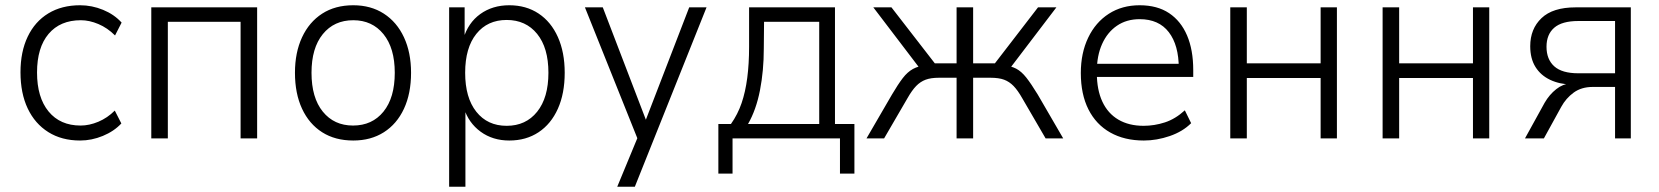

<svg xmlns="http://www.w3.org/2000/svg" viewBox="-20 -527 6316 731"><path d="M285 8Q215 8 164 -24Q113 -56 85.5 -114Q58 -172 58 -252Q58 -330 85.5 -387.5Q113 -445 164 -476Q215 -507 285 -507Q330 -507 372.5 -489.5Q415 -472 443 -441L418 -392Q389 -421 354.5 -435.5Q320 -450 288 -450Q209 -450 165 -398Q121 -346 121 -251Q121 -156 165 -102.5Q209 -49 287 -49Q320 -49 354.5 -63.5Q389 -78 417 -106L442 -57Q414 -27 371.5 -9.5Q329 8 285 8Z M556 0V-499H959V0H896V-444H619V0Z M1325 8Q1256 8 1206.5 -23.5Q1157 -55 1130 -113Q1103 -171 1103 -250Q1103 -327 1130 -385Q1157 -443 1206.5 -475Q1256 -507 1325 -507Q1392 -507 1441.5 -475Q1491 -443 1518 -385Q1545 -327 1545 -250Q1545 -171 1518 -113Q1491 -55 1441.5 -23.5Q1392 8 1325 8ZM1324 -49Q1397 -49 1440 -102Q1483 -155 1483 -250Q1483 -344 1440 -397Q1397 -450 1325 -450Q1252 -450 1209 -397Q1166 -344 1166 -250Q1166 -155 1209 -102Q1252 -49 1324 -49Z M1690 184V-499H1749V-379H1744Q1762 -440 1808.5 -473.5Q1855 -507 1919 -507Q1983 -507 2030.5 -475.5Q2078 -444 2104 -386Q2130 -328 2130 -250Q2130 -171 2104 -113Q2078 -55 2030.5 -23.5Q1983 8 1919 8Q1856 8 1810 -25.5Q1764 -59 1746 -116H1752V184ZM1909 -48Q1982 -48 2025 -101.5Q2068 -155 2068 -250Q2068 -345 2025 -398Q1982 -451 1909 -451Q1836 -451 1793.5 -398Q1751 -345 1751 -250Q1751 -155 1793.5 -101.5Q1836 -48 1909 -48Z M2330 184 2414 -19V18L2207 -499H2275L2446 -53H2432L2604 -499H2670L2397 184Z M2715 134V-55H2763Q2789 -92 2803.5 -134.5Q2818 -177 2825 -230.5Q2832 -284 2832 -349V-499H3159V-55H3233V134H3178V0H2769V134ZM2828 -55H3099V-444H2889L2888 -342Q2888 -258 2873.5 -183.5Q2859 -109 2828 -55Z M3279 0 3376 -167Q3399 -206 3417 -229.5Q3435 -253 3456 -264.5Q3477 -276 3507 -279L3487 -260L3305 -499H3374L3539 -286H3622V-499H3685V-286H3768L3932 -499H4002L3820 -260L3800 -279Q3829 -276 3849 -265.5Q3869 -255 3887.5 -231.5Q3906 -208 3931 -167L4028 0H3961L3872 -153Q3855 -183 3839 -199.5Q3823 -216 3803 -223.5Q3783 -231 3751 -231H3685V0H3622V-231H3555Q3524 -231 3504 -223.5Q3484 -216 3468 -199.5Q3452 -183 3435 -153L3346 0Z M4335 8Q4261 8 4207 -22.5Q4153 -53 4124 -110.5Q4095 -168 4095 -249Q4095 -325 4123 -383.5Q4151 -442 4201.5 -474.5Q4252 -507 4319 -507Q4386 -507 4431 -477Q4476 -447 4499.5 -392Q4523 -337 4523 -260V-234H4140V-284H4486L4468 -267Q4468 -355 4430 -404.5Q4392 -454 4319 -454Q4269 -454 4232.5 -429Q4196 -404 4176 -359.5Q4156 -315 4156 -256V-249Q4156 -185 4177 -140Q4198 -95 4238 -71.5Q4278 -48 4334 -48Q4375 -48 4415 -61Q4455 -74 4491 -107L4515 -58Q4483 -26 4433.5 -9Q4384 8 4335 8Z M4664 0V-499H4727V-286H5008V-499H5070V0H5008V-230H4727V0Z M5244 0V-499H5307V-286H5588V-499H5650V0H5588V-230H5307V0Z M5786 0 5861 -136Q5879 -167 5905 -187.5Q5931 -208 5957 -208H5965V-205Q5918 -206 5882 -223Q5846 -240 5826 -272Q5806 -304 5806 -351Q5806 -417 5849 -458Q5892 -499 5979 -499H6189V0H6129V-196H6044Q6001 -196 5971.5 -174.5Q5942 -153 5924 -120L5858 0ZM5989 -248H6129V-447H5989Q5927 -447 5897.5 -421.5Q5868 -396 5868 -349Q5868 -301 5897.5 -274.5Q5927 -248 5989 -248Z"/></svg>

Font: Nunitoga
Style: Light
Weight: 300
Designer: Vernon Adams
Foundry: Vernon Adams
Version: Version 1.0